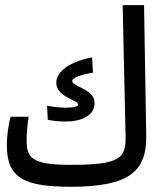

<svg xmlns="http://www.w3.org/2000/svg" viewBox="-20 -713 626 736"><path d="M252 2.9C478.5 2.9 543 -58.1 540.5 -194.8L532.2 -693.4H450.2L461.4 -191.4C463.4 -106.4 440.9 -81.1 251.5 -81.1C100.6 -81.1 82 -107.4 82 -176.8C82 -203.6 85.4 -235.4 89.8 -265.6H20.5C11.7 -231.9 6.3 -190.4 6.3 -156.7C6.3 -33.2 66.9 2.9 252 2.9ZM233.9 -247.1C289.6 -247.1 342.3 -269 342.3 -316.4C342.3 -339.4 333 -355.5 295.4 -374.5C270 -387.7 256.8 -393.1 256.8 -402.3C256.8 -413.6 282.7 -425.3 336.4 -434.6L333 -493.2C231 -473.6 195.8 -429.2 195.8 -396C195.8 -370.6 212.9 -352.5 241.7 -337.9C272.5 -322.3 279.3 -320.3 279.3 -312C279.3 -304.2 264.2 -300.3 231 -300.3C207.5 -300.3 186 -303.2 160.6 -307.6L163.1 -253.9C180.7 -250 205.1 -247.1 233.9 -247.1Z"/></svg>

Font: Cascadia Code SemiLight
Style: Regular
Weight: 350
Monospace: yes
Designer: Aaron Bell
Foundry: Saja Typeworks
Version: Version 2404.023